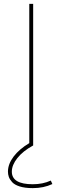

<svg xmlns="http://www.w3.org/2000/svg" viewBox="-20 -750 322 990"><path d="M151 0Q98 29 69.5 65Q41 101 41 135Q41 200 149 200Q201 200 242 181L250 199Q205 220 149 220Q109 220 82 211.5Q55 203 42.5 189Q30 175 25.5 162Q21 149 21 135Q21 96 50 57.5Q79 19 131 -12V-730H151Z"/></svg>

Font: Mplus 1p Thin
Style: Regular
Weight: 250
Version: Version 1.061